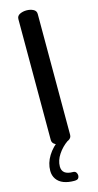

<svg xmlns="http://www.w3.org/2000/svg" viewBox="-142 -770 521 1016"><g transform="rotate(-15 119.0 -262.5)"><path d="M119 0Q99 0 82.5 -9Q66 -18 66 -35V-697Q66 -715 82.5 -723Q99 -731 119 -731Q139 -731 155.5 -723Q172 -715 172 -697V-35Q172 -18 155.5 -9Q139 0 119 0ZM130 206Q97 206 72.5 196.5Q48 187 34.5 167.5Q21 148 21 122Q21 80 45 41Q69 2 110 -26L152 -8Q119 15 97.5 47.5Q76 80 76 113Q76 136 91 147.5Q106 159 136 159Q147 159 152.5 166.5Q158 174 158 184Q158 193 152.5 199.5Q147 206 130 206Z"/></g></svg>

Font: Dosis SemiBold
Style: Regular
Weight: 600
Designer: EdgarTolentino, PabloImpallari, IginoMarini
Foundry: EdgarTolentino, PabloImpallari, IginoMarini
Version: Version 3.001; ttfautohint (v1.8.2)